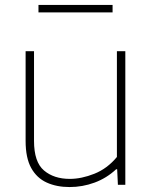

<svg xmlns="http://www.w3.org/2000/svg" viewBox="-20 -747 618 776"><path d="M261 9Q209 9 168.8 -9.2Q128.5 -27.5 106 -68.2Q83.5 -109 83.5 -177.5V-540H117.5V-177.5Q117.5 -92 157.8 -58Q198 -24 262 -24Q309.5 -24 361.5 -44.8Q413.5 -65.5 452.5 -112.5V-540H486.5V0H456.5L453.5 -63H449.5Q411 -27 362.2 -9Q313.5 9 261 9ZM135.5 -697V-727H435V-697Z"/></svg>

Font: Encode Sans Semi Expanded Thin
Style: Regular
Weight: 100
Width: 6
Designer: Multiple Designers
Foundry: Impallari Type
Version: Version 3.000; ttfautohint (v1.8.3) -l 8 -r 50 -G 200 -x 14 